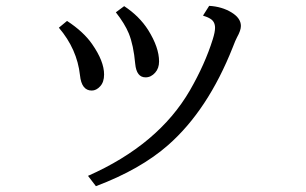

<svg xmlns="http://www.w3.org/2000/svg" viewBox="-20 -601 1040 653"><path d="M208 -529.8Q264.6 -492.7 293.5 -450.7Q334 -392.6 334 -347.7Q334 -321.8 320.8 -307.6Q307.6 -293 292 -293Q257.3 -293 252 -345.2Q242.2 -434.1 180.2 -506.8ZM402.3 -580.1Q453.6 -546.4 483.9 -499Q521 -439.5 521 -392.1Q521 -368.7 507.8 -354Q493.7 -337.9 475.1 -337.9Q444.3 -337.9 439.9 -383.8Q434.1 -447.8 418 -487.3Q404.3 -520.5 374 -559.1ZM279.3 -2.9Q519 -108.9 626 -293.9Q677.2 -382.8 703.6 -467.3Q711.4 -492.2 711.4 -506.3Q711.4 -526.9 696.3 -536.6Q686.5 -543 670.4 -547.9L691.4 -581.1Q734.9 -578.6 767.6 -558.6Q799.3 -539.1 799.3 -512.7Q799.3 -497.6 786.1 -474.1Q780.8 -464.4 771.5 -439.9Q687 -226.6 552.2 -107.9Q458 -24.9 306.2 32.2Z"/></svg>

Font: BIZ UDMincho
Style: Regular
Weight: 400
Monospace: yes
Designer: TypeBank Co., Ltd.
Foundry: Morisawa Inc.
Version: Version 1.06